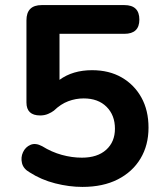

<svg xmlns="http://www.w3.org/2000/svg" viewBox="-20 -725 640 755"><path d="M304 10Q252 10 197 -4Q142 -18 97 -47Q72 -61 66.5 -83.5Q61 -106 70.5 -126.5Q80 -147 100 -155.5Q120 -164 146 -150Q183 -127 223 -116Q263 -105 302 -105Q363 -105 397.5 -136Q432 -167 432 -219Q432 -272 399 -305Q366 -338 309 -338Q278 -338 248.5 -327Q219 -316 192 -290Q183 -283 169 -277Q155 -271 138 -271Q84 -271 84 -322V-645Q84 -705 144 -705H469Q528 -705 528 -648Q528 -592 469 -592H214V-411Q266 -449 342 -449Q409 -449 458.5 -420.5Q508 -392 536 -341.5Q564 -291 564 -223Q564 -154 532.5 -101.5Q501 -49 443 -19.5Q385 10 304 10Z"/></svg>

Font: Chiron GoRound TC SB
Style: Regular
Weight: 500
Designer: Ryoko NISHIZUKA 西塚涼子 (kana, bopomofo & ideographs); Paul D. Hunt (Latin, Greek & Cyrillic); Sandoll Communications 산돌커뮤니
Foundry: Adobe
Version: Version 1.000;hotconv 1.1.1;makeotfexe 2.6.0